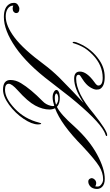

<svg xmlns="http://www.w3.org/2000/svg" viewBox="175 -1006 753 1314"><g transform="rotate(90 552.0 -349.5)"><path d="M612.3 -356Q593.8 -373.5 562 -371.1Q550.8 -370.1 543 -366.2Q535.2 -362.3 535.2 -358.4Q535.2 -354.5 543.5 -350.6Q551.8 -346.7 572.3 -347.7Q592.8 -348.6 612.3 -356ZM468.8 -32.7Q468.8 -6.8 509.8 -6.8Q567.9 -6.8 638.7 -73.7Q709.5 -140.6 734.4 -239.3Q738.3 -254.4 741.2 -254.4Q747.1 -253.9 747.1 -233.4Q747.1 -190.9 708.5 -133.8Q669.9 -76.7 612.8 -34.7Q556.2 6.8 509.3 6.8Q442.9 6.8 442.9 -43.9Q442.9 -80.1 464.4 -115.7Q504.9 -182.6 587.4 -263.7Q611.8 -286.6 619.6 -320.3Q621.6 -328.6 621.6 -334Q621.6 -339.4 620.1 -343.8Q557.1 -323.2 525.9 -340.8Q511.2 -348.6 511.2 -358.4Q510.7 -367.2 523.4 -374Q536.1 -380.9 558.6 -381.8Q605 -383.3 626.5 -361.8Q678.7 -387.7 759.8 -480Q854.5 -584 952.1 -636.7Q1049.8 -689.5 1120.1 -689.5Q1156.7 -689.5 1174.8 -670.9Q1192.9 -652.3 1187.5 -622.1Q1182.1 -591.8 1155.3 -580.1Q1147.5 -576.7 1136.7 -576.7Q1126 -577.1 1119.6 -585.9Q1113.3 -594.7 1115.2 -604.5Q1117.2 -614.3 1127 -623Q1136.7 -630.9 1149.4 -630.9Q1162.1 -630.9 1170.4 -623.5Q1175.8 -647.5 1166 -658.2Q1147 -678.2 1122.6 -678.2Q1077.1 -678.2 1033.2 -650.9Q988.8 -623.5 897 -538.1Q746.6 -389.6 636.2 -349.1Q645 -332 645 -311.5Q645 -264.6 617.7 -213.4Q590.3 -162.1 514.2 -94.2Q468.8 -53.7 468.8 -32.7ZM481 -645Q481 -675.3 427.7 -675.3Q341.8 -675.3 271 -607.4Q231.4 -568.4 214.8 -534.7Q198.2 -501 194.3 -485.4Q190.4 -469.7 187.5 -469.7Q182.1 -469.7 182.1 -475.6V-482.4Q182.1 -490.2 193.4 -515.6Q231.4 -601.6 307.6 -652.8Q360.8 -689 422.4 -689Q483.9 -689 502.9 -659.2Q508.8 -650.4 508.8 -632.8Q508.8 -615.2 492.2 -588.4Q475.6 -561.5 436.5 -536.6L415 -522.5Q407.2 -517.6 407.2 -509.8Q407.2 -493.7 434.1 -493.7Q531.7 -493.7 672.4 -612.8Q789.6 -706.1 819.8 -706.1Q826.7 -706.1 826.7 -702.1Q827.1 -698.2 819.3 -695.3Q811.5 -693.4 795.9 -685.5Q714.4 -642.6 559.1 -451.2L455.6 -317.9Q335.9 -159.2 219.7 -79.1Q103.5 1 12.2 1Q-56.6 1 -78.1 -39.1Q-85 -50.8 -85 -68.4Q-85 -85.9 -70.8 -95.2Q-56.6 -105 -44.4 -105Q-15.1 -105 -15.1 -83Q-15.1 -73.2 -23.4 -66.4Q-31.2 -59.6 -44.9 -59.1Q-58.6 -59.1 -65.9 -63.5V-60.5Q-65.4 -39.1 -44.9 -25.4Q-24.4 -11.7 7.8 -11.7Q72.3 -11.7 151.9 -71.8Q231.9 -131.8 336.4 -273.4Q375.5 -326.2 428.2 -379.9L520.5 -469.7L600.1 -544.4Q502.9 -480 434.1 -480Q385.3 -480 385.3 -519.5Q385.3 -566.4 458 -618.7Q481 -634.3 481 -645Z"/></g></svg>

Font: PinyonScript
Style: Regular
Weight: 400
Designer: Nicole Fally
Foundry: Nicole Fally
Version: Version 1.005